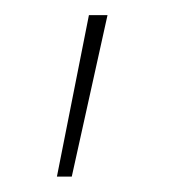

<svg xmlns="http://www.w3.org/2000/svg" viewBox="-20 -98 235 252"><path d="M54.7 133.8 96.7 -78.1H121.1L74.2 133.8Z"/></svg>

Font: Inter Display Thin
Style: Regular
Weight: 100
Designer: Rasmus Andersson
Foundry: rsms
Version: Version 4.000;git-a52131595